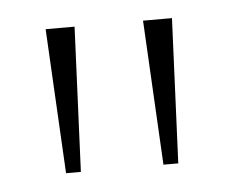

<svg xmlns="http://www.w3.org/2000/svg" viewBox="-30 -747 325 271"><g transform="rotate(-5 132.5 -611.5)"><path d="M54 -509 43 -714H84L75 -509ZM192 -509 181 -714H222L213 -509Z"/></g></svg>

Font: Noto Serif Hebrew SemiCondensed Thin
Style: Regular
Weight: 100
Width: 4
Designer: Monotype Design Team
Foundry: Monotype Imaging Inc.
Version: Version 2.004; ttfautohint (v1.8.4.7-5d5b)